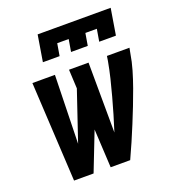

<svg xmlns="http://www.w3.org/2000/svg" viewBox="-136 -856 872 961"><g transform="rotate(-20 300.0 -375.0)"><path d="M94 0 65 -530H185L176 -166L265 -429L260 -530H364L366 -157Q380 -200 392.5 -243Q405 -286 417 -329.5Q429 -373 439.5 -416.5Q450 -460 458 -504L462 -530H582L577 -504Q570 -460 557.5 -417.5Q545 -375 530 -333Q515 -291 498.5 -249Q482 -207 465 -165.5Q448 -124 430 -82.5Q412 -41 393 0H289L278 -205L198 0ZM150 -610 173 -750H562L539 -610H450L461 -675H400L389 -610H300L311 -675H250L239 -610Z"/></g></svg>

Font: Iosevka Curly Extended Oblique
Style: Bold
Weight: 700
Width: 7
Italic angle: -9°
Monospace: yes
Designer: Belleve Invis
Foundry: Belleve Invis
Version: Version 11.1.0; ttfautohint (v1.8.3)